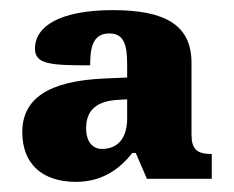

<svg xmlns="http://www.w3.org/2000/svg" viewBox="-20 -739 461 379"><path d="M130 -380C182 -380 217 -406 241 -437H248L270 -386H398V-435C369 -435 358 -444 358 -474V-615C358 -689 307 -719 203 -719C100 -719 49 -688 49 -643C49 -612 80 -610 158 -610C158 -643 162 -673 196 -673C226 -673 231 -648 231 -611V-586L185 -584C75 -579 24 -544 24 -478C24 -415 64 -380 130 -380ZM181 -445C164 -445 150 -458 150 -486C150 -521 170 -540 215 -542L231 -543V-505C231 -472 217 -445 181 -445Z"/></svg>

Font: Noto Serif Tamil SemiCondensed Black
Style: Italic
Weight: 900
Width: 4
Italic angle: -12°
Designer: Indian Type Foundry, Tom Grace, and the Monotype Design Team
Foundry: Monotype Imaging Inc.
Version: Version 2.003